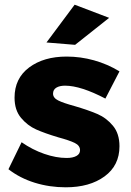

<svg xmlns="http://www.w3.org/2000/svg" viewBox="-20 -790 557 818"><path d="M257 -425Q234 -425 220 -416.5Q206 -408 206 -391Q206 -373 228 -362Q250 -351 298 -338Q356 -321 394.5 -304.5Q433 -288 461 -254.5Q489 -221 489 -167Q489 -85 425.5 -38.5Q362 8 260 8Q191 8 128 -11.5Q65 -31 16 -69L72 -184Q118 -152 168.5 -134.5Q219 -117 264 -117Q290 -117 305.5 -125.5Q321 -134 321 -150Q321 -170 298.5 -181Q276 -192 228 -205Q171 -222 134 -238.5Q97 -255 69.5 -288Q42 -321 42 -374Q42 -456 104 -502.5Q166 -549 264 -549Q323 -549 380.5 -533Q438 -517 489 -486L429 -370Q324 -425 257 -425ZM298 -770 445 -714 300 -599 178 -609Z"/></svg>

Font: Montserrat arm2
Style: Bold
Weight: 700
Designer: Julieta Ulanovsky
Foundry: Julieta Ulanovsky
Version: Version 6.000